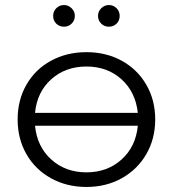

<svg xmlns="http://www.w3.org/2000/svg" viewBox="-20 -737 686 762"><path d="M596 -263Q596 -186 560.5 -125Q525 -64 463 -29.5Q401 5 323 5Q245 5 182.5 -29.5Q120 -64 85 -125Q50 -186 50 -263Q50 -340 85 -401Q120 -462 182.5 -496Q245 -530 323 -530Q401 -530 463 -496Q525 -462 560.5 -401Q596 -340 596 -263ZM119 -289H527Q518 -372 462 -422.5Q406 -473 323 -473Q240 -473 183.5 -422.5Q127 -372 119 -289ZM527 -238H119Q127 -155 183.5 -104Q240 -53 323 -53Q406 -53 462.5 -104Q519 -155 527 -238ZM191 -674Q191 -692 203.5 -704.5Q216 -717 234 -717Q251 -717 264 -704.5Q277 -692 277 -674Q277 -656 264.5 -643.5Q252 -631 234 -631Q216 -631 203.5 -643Q191 -655 191 -674ZM369 -674Q369 -692 382 -704.5Q395 -717 412 -717Q430 -717 442.5 -704.5Q455 -692 455 -674Q455 -655 442.5 -643Q430 -631 412 -631Q394 -631 381.5 -643.5Q369 -656 369 -674Z"/></svg>

Font: Montserrat-Regular
Style: Regular
Weight: 400
Version: Version 7.200